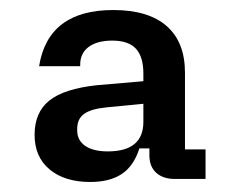

<svg xmlns="http://www.w3.org/2000/svg" viewBox="-20 -716 478 383"><path d="M49 -447Q49 -492 78.5 -515.5Q108 -539 173 -546L266 -554V-569Q266 -603 251 -619Q236 -635 204 -635Q174 -635 157 -622.5Q140 -610 140 -587V-584H58Q76 -696 206 -696Q276 -696 312.5 -664Q349 -632 349 -571V-418H390V-359H329Q305 -359 291.5 -371.5Q278 -384 278 -406V-420H258Q247 -385 223 -369Q199 -353 160 -353Q109 -353 79 -378Q49 -403 49 -447ZM195 -414Q266 -414 266 -473V-509L194 -502Q162 -499 148 -489Q134 -479 134 -459V-456Q134 -436 150 -425Q166 -414 195 -414Z"/></svg>

Font: Mozilla Headline BETA
Style: Regular
Weight: 400
Designer: Studio DRAMA
Foundry: Studio DRAMA
Version: Version 0.100